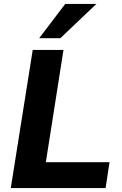

<svg xmlns="http://www.w3.org/2000/svg" viewBox="-20 -960 623 980"><path d="M35 0 147 -705H304L214 -132H539L519 0ZM180 -765 313 -940H472L288 -765Z"/></svg>

Font: Nunito Sans 11pt ExtraBold
Style: Italic
Weight: 800
Italic angle: -9°
Version: Version 3.101;gftools[0.9.27]